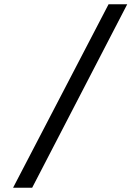

<svg xmlns="http://www.w3.org/2000/svg" viewBox="-20 -775 654 895"><path d="M486 -755H573L130 100H41Z"/></svg>

Font: Intel One Mono
Style: Regular
Weight: 400
Monospace: yes
Designer: Fred Shallcrass
Foundry: Frere-Jones Type LLC
Version: Version 1.400;hotconv 1.1.0;makeotfexe 2.6.0;FJTRelease1.4